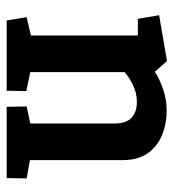

<svg xmlns="http://www.w3.org/2000/svg" viewBox="8 -538 530 587"><g transform="rotate(90 273.5 -245.0)"><path d="M43 0 33 -61 89 -74V-401H38L27 -466L167 -490L200 -453Q221 -467 253 -478Q285 -489 318 -489Q360 -489 394.5 -474.5Q429 -460 449.5 -430.5Q470 -401 470 -355V-71L526 -61L525 0H307L306 -61L358 -72V-330Q358 -365 340.5 -381.5Q323 -398 292 -398Q263 -398 236.5 -384Q210 -370 201 -360V-72L259 -60L258 0Z"/></g></svg>

Font: Kreon Light SemiBold
Style: Regular
Weight: 600
Version: Version 2.002